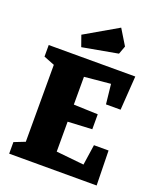

<svg xmlns="http://www.w3.org/2000/svg" viewBox="-151 -920 842 1013"><g transform="rotate(20 270.5 -413.5)"><path d="M24 0V-65L85 -89V-521L24 -545V-610H510L497 -419H415L403 -530L256 -516V-360L392 -355V-271L256 -264V-96L412 -80L429 -195H511L515 0ZM189 -658 167 -720 352 -827 405 -740 388 -694Z"/></g></svg>

Font: Grenze ExtraBold
Style: Regular
Weight: 800
Designer: Renata Polastri
Foundry: Omnibus-Type
Version: Version 1.002; ttfautohint (v1.8)